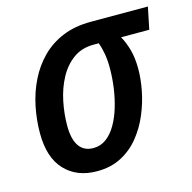

<svg xmlns="http://www.w3.org/2000/svg" viewBox="-86 -627 724 723"><g transform="rotate(-15 275.5 -266.0)"><path d="M207 9.3Q128.4 9.3 81.8 -40Q35.2 -89.4 35.2 -184.1Q35.2 -236.8 45.9 -288.6Q56.6 -340.3 79.1 -385.7Q101.6 -431.2 136.2 -466.1Q170.9 -501 218.8 -520.8Q266.6 -540.5 328.1 -540.5H551.3L533.7 -454.6H423.8Q437 -431.6 446.3 -399.4Q455.6 -367.2 455.6 -322.8Q455.6 -283.7 446.8 -238.5Q438 -193.4 419.4 -149.4Q400.9 -105.5 371.8 -69.6Q342.8 -33.7 301.8 -12.2Q260.7 9.3 207 9.3ZM215.8 -78.6Q244.1 -78.6 266.1 -95Q288.1 -111.3 304.4 -139.4Q320.8 -167.5 331.5 -203.1Q342.3 -238.8 347.7 -277.8Q353 -316.9 353 -354.5Q353 -385.7 348.4 -410.9Q343.8 -436 336.9 -454.6H316.4Q270 -454.6 236.8 -430.4Q203.6 -406.2 182.4 -366.5Q161.1 -326.7 151.4 -279.3Q141.6 -231.9 141.6 -185.1Q141.6 -132.3 160.4 -105.5Q179.2 -78.6 215.8 -78.6Z"/></g></svg>

Font: Open Sans SemiCondensed SemiBold
Style: Italic
Weight: 600
Width: 4
Italic angle: -12°
Designer: Monotype Design Team
Foundry: Monotype Imaging Inc.
Version: Version 3.000